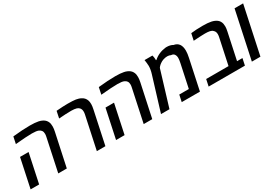

<svg xmlns="http://www.w3.org/2000/svg" viewBox="27 -1425 3145 2209"><g transform="rotate(-30 1599.0 -320.5)"><path d="M469.2 -469.7Q469.2 -496.1 458.5 -512.5Q447.8 -528.8 426.3 -538.1Q399.9 -549.8 339.8 -549.8Q266.1 -549.8 119.1 -536.1L138.2 -627Q269 -640.6 363.3 -640.6Q432.1 -640.6 475.1 -631.8Q518.1 -623 547.4 -600.1Q575.7 -576.7 584.5 -537.6Q587.4 -520 587.4 -501.5Q587.4 -472.2 579.1 -434.1L486.3 0H372.6L464.8 -434.1Q469.2 -454.1 469.2 -469.7ZM86.9 -384.3H200.2L118.7 0H5.4Z M981.9 -469.7Q981.9 -502 963.9 -521.5Q953.1 -534.2 931.6 -541.5Q919.4 -545.4 900.4 -547.6Q881.3 -549.8 862.3 -549.8Q794.4 -549.8 697.3 -542L716.3 -633.3Q808.1 -640.6 865.7 -640.6Q934.6 -640.6 972.9 -635Q1011.2 -629.4 1041 -612.3Q1076.7 -594.2 1092.3 -554.2Q1100.1 -534.2 1100.1 -501.5Q1100.1 -474.6 1091.3 -434.1L999 0H885.3L978 -434.1Q981.9 -451.7 981.9 -469.7Z M1604.5 -469.7Q1604.5 -496.1 1593.8 -512.5Q1583 -528.8 1561.5 -538.1Q1535.2 -549.8 1475.1 -549.8Q1401.4 -549.8 1254.4 -536.1L1273.4 -627Q1404.3 -640.6 1498.5 -640.6Q1567.4 -640.6 1610.4 -631.8Q1653.3 -623 1682.6 -600.1Q1710.9 -576.7 1719.7 -537.6Q1722.7 -520 1722.7 -501.5Q1722.7 -472.2 1714.4 -434.1L1621.6 0H1507.8L1600.1 -434.1Q1604.5 -454.1 1604.5 -469.7ZM1222.2 -384.3H1335.4L1253.9 0H1140.6Z M1893.1 -550.3Q1893.1 -565.4 1889.9 -592.8Q1886.7 -620.1 1884.3 -632.8H1988.8Q1996.6 -606.9 1997.1 -584.5Q1997.6 -577.6 1997.6 -565.9H2003.9Q2036.1 -595.2 2077.1 -613Q2118.2 -630.9 2165 -636.2Q2169.9 -636.7 2180.2 -636.7Q2203.1 -636.7 2223.9 -631.6Q2244.6 -626.5 2260.3 -616.7Q2351.1 -601.6 2351.1 -488.3Q2351.1 -449.7 2339.4 -397.5L2254.9 0H2013.2L2032.2 -89.8H2159.2L2224.6 -397.5Q2232.9 -437.5 2232.9 -460.9Q2232.9 -488.8 2219.7 -508.5Q2206.5 -528.3 2176.8 -529.8Q2156.7 -540 2130.9 -540Q2105.5 -540 2076.2 -530.3Q2054.7 -522.9 2033.7 -508.3Q2012.7 -493.7 2002 -480L1992.2 -467.3L1850.1 0H1737.8L1875.5 -449.2Q1883.8 -474.6 1888.4 -501.5Q1893.1 -528.3 1893.1 -550.3Z M2389.6 -89.8H2686.5L2759.8 -434.1Q2763.7 -451.7 2763.7 -469.7Q2763.7 -505.4 2741.2 -523.9Q2728 -539.1 2702.1 -544.4Q2676.3 -549.8 2639.6 -549.8Q2595.2 -549.8 2500 -543.5L2485.4 -542L2504.9 -632.3Q2570.8 -640.6 2661.6 -640.6Q2728 -640.6 2770.5 -631.8Q2813 -623 2842.3 -601.1Q2870.6 -579.1 2879.4 -540.5Q2882.8 -520 2882.8 -504.9Q2882.8 -477.5 2874 -438L2799.8 -89.8H2871.6L2852.5 0H2370.6Z M3079.1 -630.9H3192.9L3058.6 0H2944.8Z"/></g></svg>

Font: Viking Open Sans Light
Style: Bold Italic
Weight: 600
Italic angle: -12°
Foundry: Ascender Corporation
Version: Version 2.000